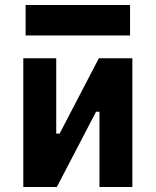

<svg xmlns="http://www.w3.org/2000/svg" viewBox="-20 -752 626 772"><path d="M170.9 0V-214.8H219.7L377.4 -517.6H411.6V-302.7H366.2L208.5 0ZM73.7 0V-517.6H206.1V0ZM379.9 0V-517.6H512.2V0ZM83 -609.4V-731.9H502.9V-609.4Z"/></svg>

Font: Cascadia Mono PL
Style: Regular
Weight: 400
Monospace: yes
Designer: Aaron Bell
Foundry: Saja Typeworks
Version: Version 2102.003